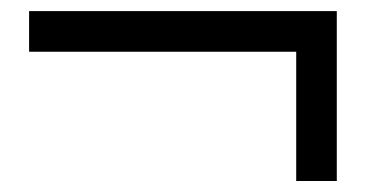

<svg xmlns="http://www.w3.org/2000/svg" viewBox="-20 -451 669 351"><path d="M521.5 -356.4H33.2V-430.7H595.7V-120.1H521.5Z"/></svg>

Font: Jomolhari
Style: Regular
Weight: 400
Designer: Christopher J. Fynn
Foundry: Christopher  J.  Fynn (Karma Drubgy¸ Tenzin).
Version: Version 1.000